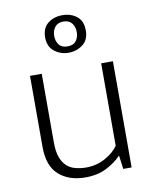

<svg xmlns="http://www.w3.org/2000/svg" viewBox="-81 -767 666 837"><g transform="rotate(-10 251.5 -349.0)"><path d="M383 -470H435V0H398L390 -59H388Q364 -33 324 -12.5Q284 8 230 8Q157 8 112.5 -31.5Q68 -71 68 -155V-470H120V-166Q120 -127 129 -101.5Q138 -76 154 -61Q170 -46 192.5 -40Q215 -34 241 -34Q286 -34 324.5 -55Q363 -76 383 -105ZM162 -623Q162 -665 188.5 -685.5Q215 -706 252 -706Q290 -706 316 -685.5Q342 -665 342 -623Q342 -581 314.5 -560.5Q287 -540 252 -540Q216 -540 189 -561.5Q162 -583 162 -623ZM202 -623Q202 -600 214 -584Q226 -568 252 -568Q278 -568 290 -584Q302 -600 302 -623Q302 -646 289.5 -662Q277 -678 252 -678Q227 -678 214.5 -662Q202 -646 202 -623Z"/></g></svg>

Font: Mukta ExtraLight
Style: Regular
Weight: 275
Designer: Girish Dalvi and Yashodeep Gholap
Foundry: Ek Type
Version: Version 2.538;PS 1.002;hotconv 16.6.51;makeotf.lib2.5.65220;